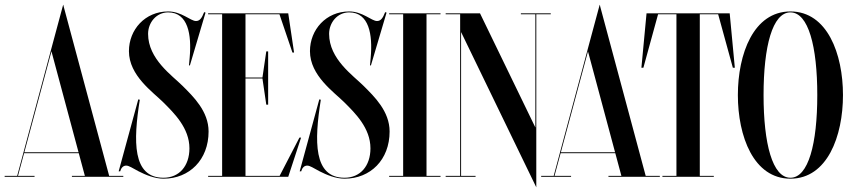

<svg xmlns="http://www.w3.org/2000/svg" viewBox="-47 -757 3639 822"><path d="M225.3 -730.3 225.5 -731 223.5 -737 171.5 -544V-543.7L26.5 -4H-27.1V0H100.9V-4H30L56.1 -101H290.3L316.4 -4H260.9V0H480.9V-4H420.4ZM173.3 -537.1 289.3 -105H57.2Z M653 8C764 8 846 -73 846 -194C846 -281 780 -344 735 -389C690 -434 587 -504 587 -612C587 -660 622 -704 673 -704C758 -704 774 -609 765 -510L762 -477H766L833 -703L827 -705C817 -679 808 -667 792 -667C769 -667 730 -708 673 -708C574 -708 505 -630 505 -538C505 -433 608 -363 653 -318C698 -273 764 -209 764 -122C764 -46 720 4 653 4C519 4 523.5 -153.5 551.5 -330L545 -331.5L461 -23.5H467.5C471.5 -37.5 479.5 -47.5 492.5 -48C505 -48.5 520.5 -37 546.5 -23.5C575.5 -8.5 616 8 653 8Z M1150.1 -4H1004V-421H1076.6L1093 -309H1101V-537H1093L1076.6 -425H1004V-696H1149.4L1205 -532H1212L1187 -700H844V-696H904V-4H844V0H1187L1242 -168H1235Z M1428 8C1539 8 1621 -73 1621 -194C1621 -281 1555 -344 1510 -389C1465 -434 1362 -504 1362 -612C1362 -660 1397 -704 1448 -704C1533 -704 1549 -609 1540 -510L1537 -477H1541L1608 -703L1602 -705C1592 -679 1583 -667 1567 -667C1544 -667 1505 -708 1448 -708C1349 -708 1280 -630 1280 -538C1280 -433 1383 -363 1428 -318C1473 -273 1539 -209 1539 -122C1539 -46 1495 4 1428 4C1294 4 1298.5 -153.5 1326.5 -330L1320 -331.5L1236 -23.5H1242.5C1246.5 -37.5 1254.5 -47.5 1267.5 -48C1280 -48.5 1295.5 -37 1321.5 -23.5C1350.5 -8.5 1391 8 1428 8Z M1839 -700H1619V-696H1679V-4H1619V0H1839V-4H1779V-696H1839Z M2311 -700H2183V-696H2245V-211.2L2008 -700H1861V-696H1923V-4H1861V0H1989V-4H1927V-619.7L2249 45V-696H2311Z M2522.3 -730.3 2522.5 -731 2520.5 -737 2468.5 -544V-543.7L2323.5 -4H2269.9V0H2397.9V-4H2327L2353.1 -101H2587.3L2613.4 -4H2557.9V0H2777.9V-4H2717.4ZM2470.3 -537.1 2586.3 -105H2354.2Z M3077 -700H2721L2699 -467H2707.5L2770.4 -696H2849V-4H2789V0H3009V-4H2949V-696H3027.6L3090.5 -467H3099Z M3337 -708C3179 -708 3112 -526 3112 -350C3112 -174 3179 8 3337 8C3495 8 3562 -174 3562 -350C3562 -526 3495 -708 3337 -708ZM3337 4C3260 4 3222 -142 3222 -350C3222 -558 3260 -704 3337 -704C3414 -704 3452 -558 3452 -350C3452 -142 3414 4 3337 4Z"/></svg>

Font: Picaflor 96 pt
Style: Regular
Weight: 400
Designer: Ariel Martín Pérez
Foundry: Tunera Type Foundry
Version: Version 1.000;hotconv 1.0.109;makeotfexe 2.5.65596